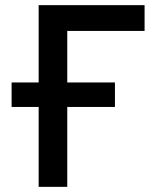

<svg xmlns="http://www.w3.org/2000/svg" viewBox="-20 -725 604 745"><path d="M25 -310V-405H426V-310ZM130 0V-705H541V-605H241V0Z"/></svg>

Font: TikTok Sans 24pt Medium
Style: Regular
Weight: 500
Version: Version 4.000